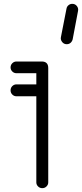

<svg xmlns="http://www.w3.org/2000/svg" viewBox="-20 -979 427 999"><path d="M66 -478Q53 -478 44 -487Q35 -496 35 -509Q35 -522 44 -531Q53 -540 66 -540H169V-598H66Q53 -598 44 -607Q35 -616 35 -628Q35 -641 44 -650Q53 -659 66 -659H197Q231 -659 231 -625V-30Q231 -18 222 -9Q213 0 200 0Q187 0 178 -9Q169 -18 169 -30V-478ZM326 -934Q328 -945 336.5 -952Q345 -959 356 -959Q371 -959 380 -947.5Q389 -936 386 -922L358 -774Q355 -763 347 -756Q339 -749 327 -749Q312 -749 303 -761Q294 -773 297 -786Z"/></svg>

Font: Libertine Sup Medium
Style: Regular
Weight: 500
Designer: Bastien Sozeau
Foundry: NBR — Bastien Sozeau
Version: Version 2.003; ttfautohint (v1.8.4.7-5d5b);gftools[0.9.33]